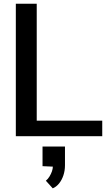

<svg xmlns="http://www.w3.org/2000/svg" viewBox="-20 -735 572 1036"><path d="M65.4 0V-714.8H178.2V-84H531.7V0ZM264.6 281.2 227.5 240.2Q238.8 231 247.1 217.3Q255.4 203.6 260.3 189.5Q265.1 175.3 265.1 164.1L209.5 161.6V55.7H330.6V156.2Q330.6 186 322 211.4Q313.5 236.8 298.6 255.1Q283.7 273.4 264.6 281.2Z"/></svg>

Font: Pontano Sans
Style: Bold
Weight: 700
Designer: Vernon Adams
Foundry: Vernon Adams
Version: Version 2.001